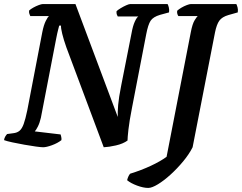

<svg xmlns="http://www.w3.org/2000/svg" viewBox="-33 -724 1190 944"><path d="M179 0Q169 0 143.5 -3.5Q118 -7 87 -12.5Q56 -18 28 -24Q0 -30 -13 -35Q-12 -45 -7 -53Q-2 -61 2 -65L32 -69Q51 -71 63 -81Q75 -91 83.5 -114.5Q92 -138 101 -181L175 -566Q182 -601 192 -621Q202 -641 208 -645H116Q114 -649 111.5 -656Q109 -663 110 -672Q117 -679 130.5 -686.5Q144 -694 157.5 -699Q171 -704 177 -704H338L546 -149Q545 -173 548 -208.5Q551 -244 563 -304L614 -562Q620 -596 629.5 -617Q639 -638 647 -643H546Q544 -646 541.5 -652.5Q539 -659 540 -669Q546 -675 560 -683.5Q574 -692 587.5 -698Q601 -704 607 -704H791Q794 -699 797 -687.5Q800 -676 798 -663L754 -651Q720 -641 707.5 -622Q695 -603 686 -556L616 -194Q603 -128 598.5 -87.5Q594 -47 594 -33Q572 -17 537 -9Q502 -1 477 0L293 -492Q280 -529 273 -557.5Q266 -586 267 -598H258Q257 -593 253 -578.5Q249 -564 243 -533L168 -145Q162 -119 153 -101.5Q144 -84 138 -78L265 -63Q266 -59 268 -51.5Q270 -44 269 -35Q250 -20 222.5 -10Q195 0 179 0ZM696 200Q672 200 641 188.5Q610 177 592 162Q595 150 599 142Q603 134 607 130Q662 113 709 91Q756 69 786 47L905 -565Q913 -607 924 -624.5Q935 -642 939 -645H844Q841 -649 839 -655.5Q837 -662 838 -671Q845 -678 858.5 -686Q872 -694 885.5 -699Q899 -704 905 -704H1129Q1132 -698 1135 -687.5Q1138 -677 1136 -663L1090 -650Q1059 -641 1045.5 -622.5Q1032 -604 1024 -564L914 0Q897 34 867.5 69.5Q838 105 805.5 134.5Q773 164 743.5 182Q714 200 696 200Z"/></svg>

Font: Texturina 72pt 72pt Regular
Style: Bold Italic
Weight: 700
Italic angle: -11°
Designer: Guillermo Torres Carreño
Foundry: Omnibus-Type
Version: Version 1.002; ttfautohint (v1.8.3)